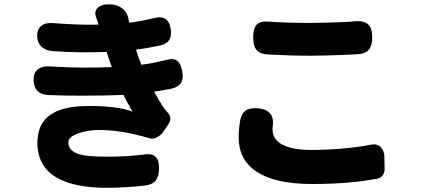

<svg xmlns="http://www.w3.org/2000/svg" viewBox="-20 -829 2000 913"><path d="M250 16C308 49 389 64 488 64C545 64 613 60 672 53C715 47 733 24 736 -19C739 -77 720 -103 662 -94C609 -87 549 -84 488 -84C371 -84 305 -95 305 -154C305 -189 386 -210 445 -211C552 -212 641 -185 699 -170C712 -167 741 -179 758 -204L783 -242C794 -259 792 -279 777 -294C768 -303 761 -313 753 -325C740 -345 726 -369 713 -393C741 -397 768 -402 794 -407C838 -417 855 -442 847 -487C838 -537 819 -557 770 -544C736 -535 698 -527 652 -521L638 -559C634 -570 630 -581 627 -593C667 -598 706 -605 743 -613C784 -623 798 -648 792 -689C785 -739 757 -756 709 -742C671 -733 634 -726 594 -721C593 -727 592 -732 591 -738C582 -790 536 -813 484 -808C448 -804 425 -783 436 -749C437 -748 437 -748 437 -747L449 -712C384 -710 315 -713 235 -719C186 -724 154 -702 157 -653C159 -613 188 -590 228 -586C324 -579 412 -579 487 -582L503 -534L512 -510C427 -506 330 -506 221 -513C170 -517 137 -496 140 -445C142 -402 166 -379 210 -377C262 -375 314 -374 366 -374C438 -374 508 -375 567 -378C580 -352 594 -325 610 -298C582 -310 516 -325 410 -325C312 -325 153 -314 158 -142C160 -69 193 -17 250 16Z M1613 -568C1636 -569 1659 -570 1680 -571C1731 -574 1750 -600 1750 -651C1750 -707 1727 -732 1671 -728C1651 -726 1631 -725 1610 -724C1559 -722 1504 -720 1455 -720C1382 -720 1316 -722 1257 -726C1201 -731 1184 -705 1184 -649C1184 -599 1203 -573 1253 -570C1314 -567 1380 -564 1456 -564C1504 -564 1560 -566 1613 -568ZM1201 -12C1259 26 1346 46 1465 46C1586 46 1689 37 1776 20C1794 17 1809 -1 1809 -25L1808 -71V-80C1808 -125 1779 -149 1744 -141C1661 -125 1562 -116 1459 -116C1327 -116 1276 -158 1276 -213C1276 -216 1276 -219 1276 -222C1286 -278 1263 -309 1207 -314C1159 -318 1132 -304 1122 -256C1118 -232 1115 -205 1115 -176C1115 -105 1143 -50 1201 -12Z"/></svg>

Font: GenSenRounded2 TW H
Style: Regular
Weight: 900
Version: Version 2.100;PS 2.1;hotconv 16.6.51;makeotf.lib2.5.65220 DE